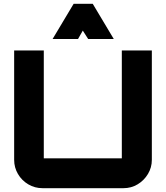

<svg xmlns="http://www.w3.org/2000/svg" viewBox="-20 -984 868 1004"><path d="M202 0Q162 0 128 -20Q94 -40 74 -74Q54 -108 54 -148V-720H209V-156Q209 -156 209 -156Q209 -156 209 -156H617Q617 -156 617 -156Q617 -156 617 -156V-720H774V-148Q774 -108 753.5 -74Q733 -40 699.5 -20Q666 0 626 0H202ZM255 -780 365 -964H465L575 -780H441L413 -824L388 -780Z"/></svg>

Font: Orbitron Black
Style: Regular
Weight: 900
Designer: Matt McInerney
Foundry: The League of Moveable Type
Version: Version 2.001